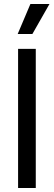

<svg xmlns="http://www.w3.org/2000/svg" viewBox="-20 -946 271 966"><path d="M71 0V-700H160V0ZM143 -775H69L133 -926H229Z"/></svg>

Font: Bricolage Grotesque SemiCondensed
Style: Regular
Weight: 400
Width: 4
Designer: Mathieu Triay
Foundry: Atelier Triay
Version: Version 1.001;gftools[0.9.33.dev8+g029e19f]